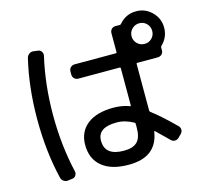

<svg xmlns="http://www.w3.org/2000/svg" viewBox="-123 -969 1245 1167"><g transform="rotate(-15 500.0 -385.0)"><path d="M876 -735.8Q857.4 -754.9 830.1 -754.9Q802.7 -754.9 783.7 -735.8Q764.6 -716.8 764.6 -689.9Q764.6 -663.1 783.7 -644Q802.7 -625 830.1 -625Q857.4 -625 876 -644Q894.5 -663.1 894.5 -689.9Q894.5 -716.8 876 -735.8ZM651.4 -144.5V-169.9Q651.4 -176.8 647.5 -177.7Q594.7 -208 541 -208Q420.9 -208 420.9 -125Q420.9 -30.3 541 -30.3Q598.6 -30.3 625 -57.1Q651.4 -84 651.4 -144.5ZM646.5 -282.2Q651.4 -280.3 651.4 -285.2V-519.5Q651.4 -524.4 646.5 -525.4H385.7Q371.1 -525.4 360.8 -535.2Q350.6 -544.9 350.6 -559.6V-580.1Q350.6 -594.7 360.8 -605Q371.1 -615.2 385.7 -615.2H646.5Q651.4 -615.2 651.4 -620.1V-740.2Q651.4 -754.9 661.1 -765.1Q670.9 -775.4 685.5 -775.4H713.9Q718.8 -775.4 721.7 -779.3Q764.6 -830.1 830.1 -830.1Q887.7 -830.1 928.7 -789.1Q969.7 -748 969.7 -690.4Q969.7 -629.9 924.8 -586.9Q920.9 -583 920.9 -578.1V-559.6Q920.9 -544.9 910.6 -535.2Q900.4 -525.4 884.8 -525.4H755.9Q751 -525.4 751 -519.5V-225.6Q751 -221.7 754.9 -217.8Q811.5 -175.8 899.4 -88.9Q910.2 -78.1 910.2 -64Q910.2 -49.8 899.4 -39.1L879.9 -19.5Q869.1 -9.8 855 -9.8Q840.8 -9.8 830.1 -21.5Q763.7 -86.9 752.9 -96.7Q752 -97.7 750 -97.7Q748 -97.7 748 -95.7Q724.6 60.5 545.9 59.6Q438.5 59.6 379.9 11.2Q321.3 -37.1 321.3 -125Q321.3 -207 379.9 -253.4Q438.5 -299.8 545.9 -299.8Q599.6 -299.8 646.5 -282.2ZM122.1 -726.6Q126 -741.2 138.2 -750Q150.4 -758.8 165 -756.8L193.4 -752.9Q207 -752 214.8 -739.7Q222.7 -727.5 219.7 -713.9Q179.7 -542 179.7 -350.1Q179.7 -158.2 219.7 13.7Q222.7 27.3 214.8 39.6Q207 51.8 193.4 52.7L165 56.6Q150.4 58.6 138.2 50.3Q126 42 122.1 27.3Q80.1 -147.5 80.1 -349.6Q80.1 -551.8 122.1 -726.6Z"/></g></svg>

Font: Rounded-L Mgen+ 1m medium
Style: Regular
Weight: 500
Designer: [Source Han Sans]
Ryoko NISHIZUKA  (kana & ideographs); Paul D. Hunt (Latin, Greek & Cyrillic); Wenlong ZHANG  (bopomofo
Version: Version 1.059.20150602